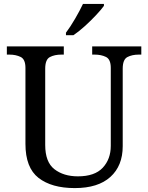

<svg xmlns="http://www.w3.org/2000/svg" viewBox="-20 -951 757 981"><path d="M362 10Q244 10 177 -42Q110 -94 110 -216V-604Q110 -648 85.5 -660Q61 -672 28 -672H15V-714H306V-672H293Q259 -672 235 -659.5Q211 -647 211 -600V-210Q211 -123 258 -86.5Q305 -50 378 -50Q464 -50 505 -94Q546 -138 546 -206V-604Q546 -648 521.5 -660Q497 -672 464 -672H451V-714H702V-672H689Q655 -672 631 -659.5Q607 -647 607 -600V-204Q607 -104 544 -47Q481 10 362 10ZM317 -784Q339 -813 363.5 -855Q388 -897 404 -931H511V-921Q499 -904 472 -875Q445 -846 413.5 -817.5Q382 -789 355 -771H317Z"/></svg>

Font: Noto Serif Grantha
Style: Regular
Weight: 400
Designer: Monotype Design Team
Foundry: Monotype Imaging Inc.
Version: Version 2.004; ttfautohint (v1.8.4.7-5d5b)